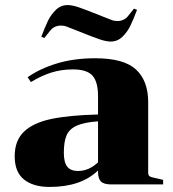

<svg xmlns="http://www.w3.org/2000/svg" viewBox="-20 -728 684 758"><path d="M279 -609 243 -623Q234 -627 220 -627Q208 -627 197 -622Q186 -617 179 -608L155 -578L143 -583Q158 -622 169.5 -646Q181 -670 200.5 -689Q220 -708 247 -708Q265 -708 291.5 -699Q318 -690 385 -663L421 -649Q430 -645 444 -645Q456 -645 467 -650Q478 -655 485 -664L509 -694L521 -689Q506 -650 494.5 -626Q483 -602 463.5 -583Q444 -564 417 -564Q399 -564 372.5 -573Q346 -582 279 -609ZM367 -50V-55Q300 10 176 10Q111 10 74.5 -19.5Q38 -49 38 -111Q38 -173 74.5 -208Q111 -243 181 -258Q251 -273 367 -276V-349Q367 -405 345 -429.5Q323 -454 268 -454Q222 -454 182.5 -441.5Q143 -429 102 -404L89 -423Q137 -457 204.5 -477.5Q272 -498 356 -498Q469 -498 517 -453.5Q565 -409 565 -325V-48Q565 -37 569.5 -33Q574 -29 589 -26L624 -18V0H418Q390 0 378.5 -11.5Q367 -23 367 -50ZM367 -87V-249Q311 -245 282 -231.5Q253 -218 242.5 -193Q232 -168 232 -125Q232 -87 245.5 -70Q259 -53 288 -53Q331 -53 367 -87Z"/></svg>

Font: Chonburi
Style: Regular
Weight: 400
Designer: Thanarat Vachiruckul and Stawix Ruecha
Foundry: Cadson Demak & Katatrad
Version: Version 1.000